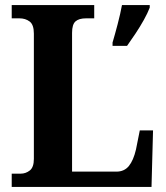

<svg xmlns="http://www.w3.org/2000/svg" viewBox="-20 -734 651 754"><path d="M26 0V-52H61Q81 -52 97 -64.5Q113 -77 113 -110V-602Q113 -637 96.5 -649.5Q80 -662 56 -662H26V-714H350V-662H318Q290 -662 276.5 -650Q263 -638 263 -605V-60H437Q468 -60 486 -82Q504 -104 514 -147L529 -222H581L575 0ZM422 -567Q431 -597 442 -639Q453 -681 459 -714H568V-704Q560 -683 545 -656Q530 -629 512 -602Q494 -575 479 -554H422Z"/></svg>

Font: Noto Serif Devanagari SemiCondensed
Style: Bold
Weight: 700
Width: 4
Designer: Universal Thirst, Indian Type Foundry and the Monotype Design Team
Foundry: Monotype Imaging Inc.
Version: Version 2.004; ttfautohint (v1.8.4.7-5d5b)